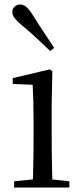

<svg xmlns="http://www.w3.org/2000/svg" viewBox="-20 -838 372 858"><path d="M43 0V-28L153 -39H184L290 -28V0ZM126 0Q127 -24 128 -65Q129 -106 129.5 -150.5Q130 -195 130 -229V-289Q130 -340 129 -381Q128 -422 126 -459L37 -463V-489L202 -528L214 -520L211 -380V-229Q211 -195 211.5 -150.5Q212 -106 213 -65Q214 -24 215 0ZM222 -624 204 -610Q174 -639 143 -668Q112 -697 79 -724Q56 -743 45.5 -757Q35 -771 35 -784Q35 -800 46 -809Q57 -818 70 -818Q84 -818 96.5 -808Q109 -798 125 -773Q149 -734 174 -697Q199 -660 222 -624Z"/></svg>

Font: Noto Serif JP
Style: Regular
Weight: 400
Designer: Ryoko NISHIZUKA  (kana & ideographs); Frank Grießhammer (Latin, Greek & Cyrillic); Wenlong ZHANG  (bopomofo); Sandoll Co
Foundry: Adobe
Version: Version 2.003-H1;hotconv 1.1.1;makeotfexe 2.6.0